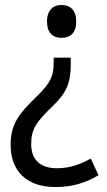

<svg xmlns="http://www.w3.org/2000/svg" viewBox="-20 -564 431 776"><path d="M288 -477C288 -523 264 -544 228 -544C196 -544 170 -524 170 -477C170 -430 195 -411 228 -411C264 -411 288 -431 288 -477ZM266 -303V-331H197V-313C197 -257 185 -229 128 -174C61 -108 23 -67 23 21C23 128 88 192 205 192C273 192 329 174 378 144L347 77C306 99 265 116 210 116C143 116 106 82 106 18C106 -42 127 -72 193 -135C249 -189 266 -230 266 -303Z"/></svg>

Font: Noto Sans Sinhala SemiCondensed
Style: Regular
Weight: 400
Width: 4
Designer: Jelle Bosma - Monotype Design Team
Foundry: Monotype Imaging Inc.
Version: Version 2.006